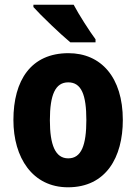

<svg xmlns="http://www.w3.org/2000/svg" viewBox="-20 -786 580 816"><path d="M293 -766H122V-756C153 -721 240 -638 279 -606H386V-619C362 -651 315 -724 293 -766ZM502 -276C502 -458 409 -560 271 -560C112 -560 37 -445 37 -276C37 -116 118 10 269 10C431 10 502 -118 502 -276ZM192 -275C192 -383 215 -436 270 -436C326 -436 347 -383 347 -276C347 -169 326 -113 270 -113C215 -113 192 -170 192 -275Z"/></svg>

Font: Noto Sans Georgian Condensed ExtraBold
Style: Regular
Weight: 800
Width: 3
Designer: Monotype Design Team, Akaki Razmadze
Foundry: Google LLC
Version: Version 2.005